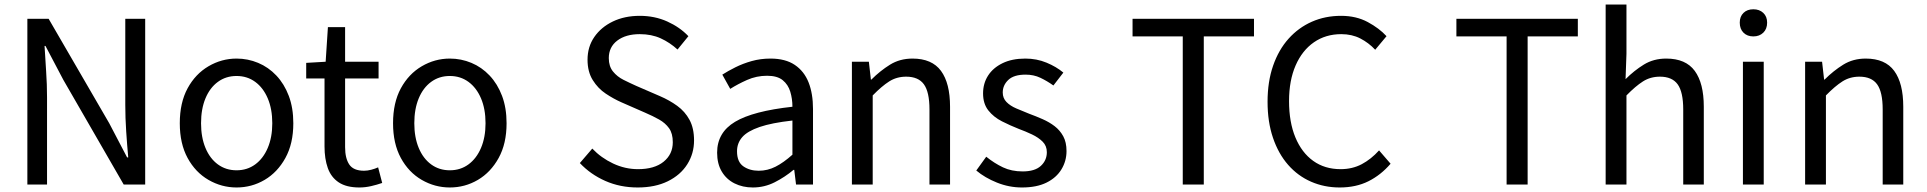

<svg xmlns="http://www.w3.org/2000/svg" viewBox="-20 -816 8520 849"><path d="M101 0V-733H195L463 -271L542 -120H547Q542 -175 538 -235Q534 -295 534 -352V-733H622V0H527L260 -463L181 -613H177Q180 -558 184 -500.5Q188 -443 188 -385V0Z M1026 13Q960 13 902 -20.5Q844 -54 809.5 -117.5Q775 -181 775 -271Q775 -362 809.5 -425.5Q844 -489 902 -523Q960 -557 1026 -557Q1076 -557 1121.5 -538Q1167 -519 1202 -482Q1237 -445 1257 -392Q1277 -339 1277 -271Q1277 -181 1242 -117.5Q1207 -54 1150 -20.5Q1093 13 1026 13ZM1026 -63Q1073 -63 1108.5 -89Q1144 -115 1164 -162Q1184 -209 1184 -271Q1184 -334 1164 -381Q1144 -428 1108.5 -454Q1073 -480 1026 -480Q979 -480 943.5 -454Q908 -428 888.5 -381Q869 -334 869 -271Q869 -209 888.5 -162Q908 -115 943.5 -89Q979 -63 1026 -63Z M1569 13Q1512 13 1478 -9.5Q1444 -32 1429.5 -73Q1415 -114 1415 -168V-469H1334V-538L1420 -543L1430 -696H1506V-543H1654V-469H1506V-165Q1506 -116 1524.5 -88.5Q1543 -61 1590 -61Q1605 -61 1622 -65.5Q1639 -70 1652 -76L1670 -7Q1647 1 1621 7Q1595 13 1569 13Z M1969 13Q1903 13 1845 -20.5Q1787 -54 1752.5 -117.5Q1718 -181 1718 -271Q1718 -362 1752.5 -425.5Q1787 -489 1845 -523Q1903 -557 1969 -557Q2019 -557 2064.5 -538Q2110 -519 2145 -482Q2180 -445 2200 -392Q2220 -339 2220 -271Q2220 -181 2185 -117.5Q2150 -54 2093 -20.5Q2036 13 1969 13ZM1969 -63Q2016 -63 2051.5 -89Q2087 -115 2107 -162Q2127 -209 2127 -271Q2127 -334 2107 -381Q2087 -428 2051.5 -454Q2016 -480 1969 -480Q1922 -480 1886.5 -454Q1851 -428 1831.5 -381Q1812 -334 1812 -271Q1812 -209 1831.5 -162Q1851 -115 1886.5 -89Q1922 -63 1969 -63Z M2800 13Q2722 13 2656.5 -16Q2591 -45 2544 -95L2599 -159Q2638 -118 2691 -93Q2744 -68 2801 -68Q2874 -68 2914.5 -101Q2955 -134 2955 -187Q2955 -226 2938.5 -249Q2922 -272 2894.5 -287.5Q2867 -303 2832 -318L2727 -364Q2693 -379 2658.5 -402Q2624 -425 2601 -462Q2578 -499 2578 -552Q2578 -609 2608 -652.5Q2638 -696 2690 -721Q2742 -746 2809 -746Q2875 -746 2930.5 -721Q2986 -696 3024 -656L2976 -597Q2942 -628 2901.5 -646.5Q2861 -665 2809 -665Q2747 -665 2709.5 -636.5Q2672 -608 2672 -559Q2672 -523 2690.5 -500Q2709 -477 2737 -463Q2765 -449 2794 -436L2898 -391Q2940 -373 2974.5 -348Q3009 -323 3029 -286Q3049 -249 3049 -195Q3049 -137 3019 -89.5Q2989 -42 2933 -14.5Q2877 13 2800 13Z M3309 13Q3264 13 3228 -5Q3192 -23 3171.5 -57.5Q3151 -92 3151 -141Q3151 -230 3230.5 -277.5Q3310 -325 3484 -344Q3484 -379 3474.5 -410.5Q3465 -442 3441 -461.5Q3417 -481 3372 -481Q3325 -481 3283.5 -462.5Q3242 -444 3209 -423L3174 -486Q3199 -502 3232 -518.5Q3265 -535 3304 -546Q3343 -557 3387 -557Q3453 -557 3494.5 -529Q3536 -501 3555.5 -451.5Q3575 -402 3575 -334V0H3500L3492 -65H3489Q3451 -33 3405.5 -10Q3360 13 3309 13ZM3335 -61Q3374 -61 3409.5 -79Q3445 -97 3484 -132V-283Q3393 -273 3339 -254.5Q3285 -236 3262 -209.5Q3239 -183 3239 -147Q3239 -100 3267 -80.5Q3295 -61 3335 -61Z M3747 0V-543H3822L3831 -464H3833Q3872 -503 3915.5 -530Q3959 -557 4015 -557Q4101 -557 4141 -502.5Q4181 -448 4181 -344V0H4090V-332Q4090 -409 4065.5 -443Q4041 -477 3987 -477Q3945 -477 3912 -456Q3879 -435 3839 -394V0Z M4499 13Q4442 13 4388.5 -8.5Q4335 -30 4297 -62L4341 -123Q4377 -94 4415 -76Q4453 -58 4502 -58Q4556 -58 4582.5 -82.5Q4609 -107 4609 -143Q4609 -171 4590.5 -189.5Q4572 -208 4543.5 -221.5Q4515 -235 4485 -246Q4447 -261 4410.5 -279.5Q4374 -298 4350.5 -327.5Q4327 -357 4327 -403Q4327 -447 4349 -481.5Q4371 -516 4413 -536.5Q4455 -557 4514 -557Q4564 -557 4607.5 -539Q4651 -521 4682 -495L4638 -438Q4610 -458 4580.5 -472Q4551 -486 4515 -486Q4463 -486 4438.5 -462.5Q4414 -439 4414 -407Q4414 -382 4430.5 -365Q4447 -348 4474 -336.5Q4501 -325 4531 -313Q4561 -302 4590.5 -289Q4620 -276 4643.5 -258Q4667 -240 4681.5 -213.5Q4696 -187 4696 -148Q4696 -104 4673.5 -67Q4651 -30 4607.5 -8.5Q4564 13 4499 13Z M5210 0V-655H4988V-733H5525V-655H5303V0Z M5904 13Q5836 13 5777.5 -12.5Q5719 -38 5676 -87Q5633 -136 5609 -206.5Q5585 -277 5585 -366Q5585 -455 5609.5 -525.5Q5634 -596 5678 -645Q5722 -694 5781 -720Q5840 -746 5910 -746Q5977 -746 6028 -718.5Q6079 -691 6111 -656L6061 -596Q6032 -627 5995 -646Q5958 -665 5911 -665Q5842 -665 5790 -629Q5738 -593 5709 -526.5Q5680 -460 5680 -369Q5680 -276 5708 -208.5Q5736 -141 5787 -104.5Q5838 -68 5908 -68Q5960 -68 6001.5 -90Q6043 -112 6078 -151L6129 -92Q6086 -42 6031 -14.5Q5976 13 5904 13Z M6642 0V-655H6420V-733H6957V-655H6735V0Z M7080 0V-796H7172V-578L7168 -466Q7206 -504 7249 -530.5Q7292 -557 7348 -557Q7434 -557 7474 -502.5Q7514 -448 7514 -344V0H7423V-332Q7423 -409 7398.5 -443Q7374 -477 7320 -477Q7278 -477 7245 -456Q7212 -435 7172 -394V0Z M7687 0V-543H7779V0ZM7733 -655Q7706 -655 7689.5 -671.5Q7673 -688 7673 -716Q7673 -743 7689.5 -759Q7706 -775 7733 -775Q7760 -775 7777 -759Q7794 -743 7794 -716Q7794 -688 7777 -671.5Q7760 -655 7733 -655Z M7962 0V-543H8037L8046 -464H8048Q8087 -503 8130.5 -530Q8174 -557 8230 -557Q8316 -557 8356 -502.5Q8396 -448 8396 -344V0H8305V-332Q8305 -409 8280.5 -443Q8256 -477 8202 -477Q8160 -477 8127 -456Q8094 -435 8054 -394V0Z"/></svg>

Font: Noto Sans TC Thin
Style: Regular
Weight: 400
Version: Version 2.004-H2;hotconv 1.0.118;makeotfexe 2.5.65603